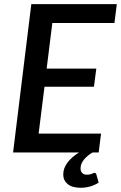

<svg xmlns="http://www.w3.org/2000/svg" viewBox="-20 -740 587 932"><path d="M438 99Q445.5 99 447.5 106L459 146Q443 157.5 419.8 164.5Q396.5 171.5 371.5 171.5Q330.5 171.5 308.8 153.8Q287 136 287 107Q287 76.5 307.5 49.2Q328 22 364 0H43.5L132 -720H547L535.5 -628.5H234L206.5 -407H447.5L436 -319H196L167.5 -91.5H470.5L459 0H429.5Q419 6 408.8 14Q398.5 22 390 31.8Q381.5 41.5 376.2 53Q371 64.5 371 77.5Q371 91.5 379 99.8Q387 108 401.5 108Q410.5 108 416.5 106.5Q422.5 105 426.5 103.5Q430.5 102 433 100.5Q435.5 99 438 99Z"/></svg>

Font: Lato Semibold
Style: Italic
Weight: 600
Italic angle: -7°
Designer: Lukasz Dziedzic
Foundry: tyPoland Lukasz Dziedzic
Version: Version 2.006; 2014-01-15